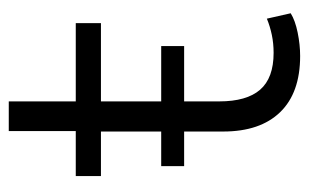

<svg xmlns="http://www.w3.org/2000/svg" viewBox="-150 -530 688 427"><g transform="rotate(-90 193.5 -316.0)"><path d="M283 8Q201 8 158 -36.5Q115 -81 115 -163V-435H16V-491H116V-640H182V-491H356V-435H182V-172Q182 -111 208 -81Q234 -51 290 -51Q311 -51 330 -55Q349 -59 366 -66L378 -13Q362 -3 335 2.5Q308 8 283 8ZM38 -250V-301H305V-250Z"/></g></svg>

Font: Nunito Sans 9pt Light
Style: Regular
Weight: 300
Version: Version 3.101;gftools[0.9.27]